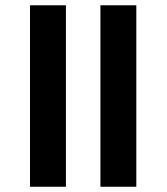

<svg xmlns="http://www.w3.org/2000/svg" viewBox="-20 -711 635 731"><path d="M362.3 0V-690.9H499V0ZM94.2 0V-690.9H231V0Z"/></svg>

Font: Kadwa
Style: Regular
Weight: 400
Designer: Sol Matas
Foundry: Sol Matas
Version: Version 1.000;PS 001.000;hotconv 1.0.70;makeotf.lib2.5.58329